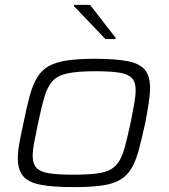

<svg xmlns="http://www.w3.org/2000/svg" viewBox="-20 -759 693 787"><path d="M283 8Q195 8 145 -2Q95 -12 74 -38Q53 -64 53 -111Q53 -137 59.5 -173Q66 -209 76 -254Q89 -319 101.5 -365Q114 -411 132 -441Q150 -471 179 -487.5Q208 -504 253.5 -511Q299 -518 367 -518Q455 -518 504.5 -508Q554 -498 574.5 -472Q595 -446 595 -399Q595 -372 589.5 -336Q584 -300 575 -254Q561 -189 548.5 -143Q536 -97 518 -67.5Q500 -38 471.5 -21.5Q443 -5 397.5 1.5Q352 8 283 8ZM279 -43Q337 -43 374.5 -47.5Q412 -52 434.5 -65Q457 -78 470.5 -102Q484 -126 493.5 -163Q503 -200 515 -254Q524 -298 530 -332Q536 -366 536 -390Q536 -422 521 -438.5Q506 -455 470.5 -461Q435 -467 371 -467Q299 -467 258 -458.5Q217 -450 196 -427.5Q175 -405 162.5 -363Q150 -321 136 -254Q127 -211 120.5 -177Q114 -143 114 -119Q114 -88 129 -71.5Q144 -55 180 -49Q216 -43 279 -43ZM412 -599 283 -734 284 -739H349L454 -604L453 -599Z"/></svg>

Font: Saira Expanded Light
Style: Italic
Weight: 300
Width: 7
Italic angle: -12°
Designer: Hector Gatti with collaboration of the Omnibus-Type team
Foundry: Omnibus-Type
Version: Version 1.101